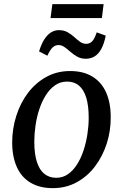

<svg xmlns="http://www.w3.org/2000/svg" viewBox="-20 -916 606 946"><path d="M325.5 -566Q390 -566 434.5 -539.2Q479 -512.5 502.2 -461.8Q525.5 -411 525.5 -338.5Q526 -271 505.8 -208.2Q485.5 -145.5 448 -96Q410.5 -46.5 357.8 -17.8Q305 11 240 11Q177 11 132 -15Q87 -41 63.8 -91.2Q40.5 -141.5 40 -212.5Q40 -281 60 -344.5Q80 -408 117.5 -457.8Q155 -507.5 207.8 -536.8Q260.5 -566 325.5 -566ZM310.5 -514Q277.5 -514 251.5 -496Q225.5 -478 206 -447.2Q186.5 -416.5 173.8 -378Q161 -339.5 155 -298Q149 -256.5 149 -218Q149 -157.5 161.8 -118Q174.5 -78.5 198.8 -59.2Q223 -40 257 -40Q289.5 -40 315.2 -58Q341 -76 360.2 -106.8Q379.5 -137.5 392 -176Q404.5 -214.5 410.8 -255.8Q417 -297 417 -335.5Q417 -396 404.8 -435.2Q392.5 -474.5 369.2 -494.2Q346 -514 310.5 -514ZM172.5 -662.5Q183 -697.5 197.5 -720.8Q212 -744 230.5 -755.8Q249 -767.5 269.5 -767.5Q295 -767.5 313 -757.2Q331 -747 345.5 -733.8Q360 -720.5 374.2 -710.2Q388.5 -700 405.5 -700Q421.5 -700 433.8 -712.2Q446 -724.5 456.5 -756.5L501 -740.5Q493 -700 479 -674.8Q465 -649.5 446 -638Q427 -626.5 402.5 -626.5Q379 -626.5 360.8 -636.8Q342.5 -647 327.5 -660.2Q312.5 -673.5 298.2 -683.8Q284 -694 268.5 -694Q251.5 -694 238.8 -681.8Q226 -669.5 213.5 -641.5ZM238 -895.5H490.5L482 -827H229Z"/></svg>

Font: Merriweather 24pt
Style: Italic
Weight: 400
Italic angle: -7.8°
Designer: Eben Sorkin
Foundry: Eben Sorkin
Version: Version 2.101